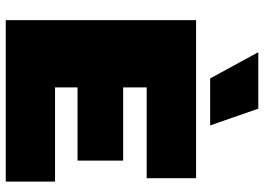

<svg xmlns="http://www.w3.org/2000/svg" viewBox="-145 -771 916 666"><g transform="rotate(90 313.0 -438.0)"><path d="M356.9 -876 415 -709H252L161.1 -876ZM49.8 0V-660.2H598.1V-488.8H283.2V-407.2H537.1V-249H283.2V-170.9H609.9V0Z"/></g></svg>

Font: Work Sans Black
Style: Regular
Weight: 900
Designer: Wei Huang
Foundry: Wei Huang
Version: Version 2.012